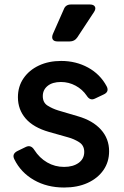

<svg xmlns="http://www.w3.org/2000/svg" viewBox="-20 -825 552 857"><path d="M266 12Q190 12 131.5 -21.5Q73 -55 44 -114Q32 -138 58 -151L95 -169Q118 -180 133 -156Q156 -120 190.5 -100Q225 -80 266 -80Q306 -80 331 -98Q356 -116 356 -147Q356 -176 333 -190.5Q310 -205 284 -212L199 -236Q129 -256 94.5 -296Q60 -336 60 -391Q60 -439 85 -475.5Q110 -512 153.5 -532.5Q197 -553 253 -553Q319 -553 373 -523.5Q427 -494 456 -440Q469 -415 442 -403L404 -385Q382 -374 367 -398Q348 -426 317.5 -442.5Q287 -459 252 -459Q214 -459 192.5 -441.5Q171 -424 171 -396Q171 -367 192.5 -353.5Q214 -340 240 -332L328 -306Q394 -287 430.5 -246.5Q467 -206 467 -150Q467 -102 441.5 -65.5Q416 -29 371 -8.5Q326 12 266 12ZM237 -640Q221 -640 215.5 -649Q210 -658 216 -673L265 -784Q273 -805 297 -805H381Q398 -805 403.5 -795.5Q409 -786 400 -772L325 -658Q313 -640 291 -640Z"/></svg>

Font: Pitagon Sans Text SemiBold
Style: Regular
Weight: 600
Designer: Travis Tran
Foundry: Pitagon
Version: Version 1.001; ttfautohint (v1.8.4.7-5d5b);gftools[0.9.26]